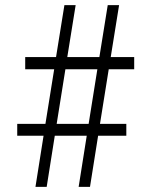

<svg xmlns="http://www.w3.org/2000/svg" viewBox="-20 -731 554 751"><path d="M319.3 -200.2H194.3L162.6 0H118.7L150.4 -200.2H47.4V-246.6H157.7L191.9 -460H78.6V-507.8H199.2L231.9 -710.9H275.9L243.2 -507.8H368.7L401.4 -710.9H445.8L413.1 -507.8H504.9V-460H405.3L371.1 -246.6H474.1V-200.2H363.8L332 0H287.6ZM201.7 -246.6H326.7L360.8 -460H235.8Z"/></svg>

Font: Roboto Condensed Light
Style: Regular
Weight: 300
Designer: Google
Version: Version 2.134; 2016